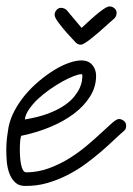

<svg xmlns="http://www.w3.org/2000/svg" viewBox="-47 -580 420 608"><path d="M20 -149.9Q18.6 -146.5 17.3 -136.7Q16.1 -127 15.9 -114Q15.6 -101.1 16.4 -86.9Q17.1 -72.8 19.3 -61Q21.5 -49.3 25.6 -41.7Q29.8 -34.2 36.6 -34.2Q74.7 -34.7 109.1 -47.6Q143.6 -60.5 173.6 -79.3Q203.6 -98.1 229.2 -119.9Q254.9 -141.6 274.7 -160.2Q294.4 -178.7 308.3 -190.9Q322.3 -203.1 329.6 -203.1Q337.9 -203.1 345.2 -197.3Q352.5 -191.4 352.5 -182.1Q352.5 -177.7 351.3 -173.6Q350.1 -169.4 346.7 -166.5Q332.5 -154.3 313.7 -136.5Q294.9 -118.7 272 -98.9Q249 -79.1 222.4 -59.8Q195.8 -40.5 165.5 -25.1Q135.3 -9.8 101.8 -0.2Q68.4 9.3 31.7 8.8Q13.2 8.8 1.5 -2Q-10.3 -12.7 -16.8 -29.5Q-23.4 -46.4 -25.4 -67.1Q-27.3 -87.9 -27.1 -108.6Q-26.9 -129.4 -24.4 -147.5Q-22 -165.5 -20 -177.2Q-14.6 -204.1 -0.5 -230.5Q13.7 -256.8 33.4 -280.3Q53.2 -303.7 76.9 -323.5Q100.6 -343.3 124.3 -357.9Q147.9 -372.6 170.7 -380.6Q193.4 -388.7 210.9 -388.7Q232.9 -388.7 245.1 -374.5Q257.3 -360.4 257.3 -339.8Q257.3 -305.2 238.3 -274.7Q219.2 -244.1 186.8 -219.7Q154.3 -195.3 111.1 -177.5Q67.9 -159.7 20 -149.9ZM31.7 -201.7Q75.7 -209 106.2 -220.7Q136.7 -232.4 157 -246.3Q177.2 -260.3 188.7 -274.9Q200.2 -289.6 205.8 -302.2Q211.4 -314.9 212.6 -324.7Q213.9 -334.5 213.9 -338.4Q213.9 -339.4 213.6 -342.3Q213.4 -345.2 211.4 -345.2Q202.6 -345.2 186.3 -338.9Q169.9 -332.5 150.4 -321.8Q130.9 -311 110.4 -296.6Q89.8 -282.2 73 -266.4Q56.2 -250.5 44.7 -233.6Q33.2 -216.8 31.7 -201.7ZM209 -438.5Q198.7 -438.5 191.4 -446.8Q187 -452.1 176 -463.6Q165 -475.1 154.1 -488.3Q143.1 -501.5 134.5 -513.7Q126 -525.9 126 -533.2Q126 -541 131.8 -548.1Q137.7 -555.2 146 -555.2Q151.4 -555.2 156.2 -553.2Q161.1 -551.3 164.6 -547.4L211.4 -491.7Q217.3 -496.6 229 -507.8Q240.7 -519 254.2 -530.5Q267.6 -542 280.3 -550.8Q293 -559.6 300.3 -559.6Q308.6 -559.6 315.4 -553.7Q322.3 -547.9 322.3 -539.6Q322.3 -534.2 320.3 -529.3Q318.4 -524.4 314.5 -521Q310.5 -517.6 302.2 -510.3Q293.9 -502.9 283.7 -493.7Q273.4 -484.4 262 -474.6Q250.5 -464.8 240.2 -456.8Q230 -448.7 221.7 -443.6Q213.4 -438.5 209 -438.5Z"/></svg>

Font: Helvetia Verbundene
Style: Regular
Weight: 400
Designer: Peter Wiegel, original typeface by Carl Albert Fahrenwaldt 1901
Foundry: Peter Wiegel
Version: Version 2.000